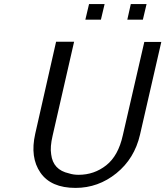

<svg xmlns="http://www.w3.org/2000/svg" viewBox="-20 -901 808 938"><path d="M602 -805 619 -881H696L678 -805ZM397 -805 415 -881H491L473 -805ZM152 -247 254 -697H342L237 -238Q224 -183 230 -147Q239 -71 317 -54Q338 -47 364 -47Q440 -47 499 -93.5Q558 -140 580 -240L685 -696H768L664 -243Q637 -126 548.5 -54.5Q460 17 349 17Q229 17 177.5 -57.5Q126 -132 152 -247Z"/></svg>

Font: Coval
Style: Light Italic
Weight: 300
Foundry: Context Ltd
Version: Version 001.000